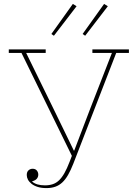

<svg xmlns="http://www.w3.org/2000/svg" viewBox="-20 -951 697 983"><path d="M218 12Q192 12 173 6Q154 0 141.5 -10Q129 -20 123 -31.5Q117 -43 117 -55Q117 -71 126 -79Q135 -87 147 -87Q161 -87 168.5 -78Q176 -69 176 -57Q176 -45 168.5 -36Q161 -27 145 -23V-21Q167 -2 210 -2Q232 -2 250 -8Q268 -14 282.5 -28Q297 -42 310 -65Q323 -88 336 -122L348 -153L90 -680H25V-698H214V-680H114L251 -400L358 -180H360L444 -400L553 -680H453V-698H640V-680H575L355 -112Q342 -79 328.5 -55.5Q315 -32 299 -17Q283 -2 263 5Q243 12 218 12ZM243 -777 353 -931 372 -919 256 -768ZM403 -777 513 -931 532 -919 416 -768Z"/></svg>

Font: IBM Plex Serif Thin
Style: Regular
Weight: 100
Designer: Mike Abbink, Paul van der Laan, Pieter van Rosmalen
Foundry: Bold Monday
Version: Version 3.001